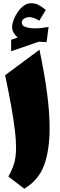

<svg xmlns="http://www.w3.org/2000/svg" viewBox="-20 -1157 373 1185"><path d="M223.6 -850.1Q255.4 -698.7 270.8 -580.1Q286.1 -461.4 286.1 -365.7Q286.1 -229.5 252.4 -137.7Q218.8 -45.9 129.9 7.8L31.7 -67.4Q54.2 -107.4 66.7 -146.7Q79.1 -186 79.1 -248Q79.1 -292 72 -352.1Q64.9 -412.1 50.3 -495.6Q35.6 -579.1 11.7 -692.9ZM114.3 -1017.6Q114.3 -997.6 139.2 -989.7Q164.1 -981.9 197.8 -981.9Q216.8 -981.9 239.3 -984.6Q261.7 -987.3 279.8 -990.7L267.6 -897L219.2 -899.4L48.8 -840.8V-911.6L88.9 -925.3Q73.7 -939 64.2 -955.1Q54.7 -971.2 54.7 -990.7Q54.7 -1008.8 63.7 -1033.4Q72.8 -1058.1 88.9 -1081.8Q105 -1105.5 126.2 -1121.3Q147.5 -1137.2 171.9 -1137.2Q196.3 -1137.2 216.6 -1127.2Q236.8 -1117.2 262.7 -1095.7L222.7 -1029.3Q188 -1051.3 160.2 -1051.3Q145 -1051.3 129.6 -1042.5Q114.3 -1033.7 114.3 -1017.6Z"/></svg>

Font: Pinar-DS1-FD Black
Style: Regular
Weight: 900
Designer: Amin Abedi
Version: Version 2.000